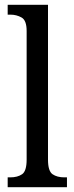

<svg xmlns="http://www.w3.org/2000/svg" viewBox="-20 -780 310 800"><path d="M12 0V-41H23Q53 -41 72 -54Q91 -67 91 -115V-651Q91 -695 70 -707Q49 -719 23 -719H12V-760H180V-115Q180 -67 199 -54Q218 -41 248 -41H259V0Z"/></svg>

Font: Noto Serif Sinhala Condensed
Style: Regular
Weight: 400
Width: 3
Designer: Jelle Bosma - Monotype Design Team
Foundry: Monotype Imaging Inc.
Version: Version 2.007; ttfautohint (v1.8.4.7-5d5b)